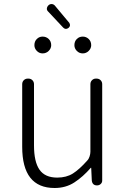

<svg xmlns="http://www.w3.org/2000/svg" viewBox="-20 -927 629 960"><path d="M253 13Q91 13 91 -193V-506Q91 -518 99 -526Q107 -534 119 -534H122Q134 -534 142 -526Q150 -518 150 -506V-200Q150 -118 177.5 -78.5Q205 -39 266 -39Q312 -39 344.5 -59.5Q377 -80 416 -124Q424 -132 428 -145Q432 -158 432 -168V-506Q432 -518 440 -526Q448 -534 459 -534H463Q475 -534 483 -526Q491 -518 491 -506V-24Q491 -14 483.5 -7Q476 0 465 0Q442 0 439 -24L436 -88H434Q395 -43 352 -15Q309 13 253 13ZM193 -660Q176 -660 164 -672.5Q152 -685 152 -701Q152 -720 164 -732Q176 -744 193 -744Q211 -744 223.5 -732Q236 -720 236 -701Q236 -685 223.5 -672.5Q211 -660 193 -660ZM322 -787Q308 -777 296 -789L220 -870Q213 -877 214.5 -886Q216 -895 224 -902Q232 -908 241 -906.5Q250 -905 256 -897L327 -812Q335 -797 322 -787ZM394 -660Q376 -660 364 -672.5Q352 -685 352 -701Q352 -720 364 -732Q376 -744 394 -744Q411 -744 423.5 -732Q436 -720 436 -701Q436 -685 423.5 -672.5Q411 -660 394 -660Z"/></svg>

Font: Chiron GoRound TC L
Style: Regular
Weight: 300
Designer: Ryoko NISHIZUKA 西塚涼子 (kana, bopomofo & ideographs); Paul D. Hunt (Latin, Greek & Cyrillic); Sandoll Communications 산돌커뮤니
Foundry: Adobe
Version: Version 1.000;hotconv 1.1.1;makeotfexe 2.6.0